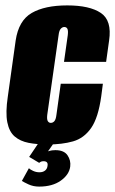

<svg xmlns="http://www.w3.org/2000/svg" viewBox="-20 -523 426 711"><path d="M157 12Q117 12 86 6Q55 0 34.5 -17.5Q14 -35 7 -70.5Q0 -106 9 -166L38 -373Q49 -447 97.5 -475Q146 -503 229 -503Q312 -503 353.5 -475Q395 -447 384 -373L373 -294H217L231 -393Q233 -410 229.5 -416.5Q226 -423 218 -423Q211 -423 205 -416.5Q199 -410 197 -393L155 -98Q153 -81 157 -74.5Q161 -68 168 -68Q176 -68 181.5 -74.5Q187 -81 189 -98L205 -213H361L355 -167Q344 -87 317.5 -49Q291 -11 250.5 0.5Q210 12 157 12ZM125 168Q103 168 85 159.5Q67 151 61 147L87 100Q92 105 103 110Q114 115 126 115Q139 115 147 108.5Q155 102 156 91Q159 74 141 74Q135 74 131 76Q127 78 125 80L88 58L127 0H184L151 47L145 43Q152 39 162 36Q172 33 185 33Q217 33 230 52Q243 71 240 94Q236 124 205 146Q174 168 125 168Z"/></svg>

Font: Alumni Sans Thin Black
Style: Italic
Weight: 900
Italic angle: -8°
Version: Version 1.016